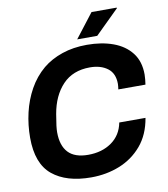

<svg xmlns="http://www.w3.org/2000/svg" viewBox="-94 -947 910 1038"><g transform="rotate(-10 361.0 -428.0)"><path d="M323 12Q187 12 110.5 -51Q34 -114 34 -256Q34 -326 49.5 -393Q65 -460 97.5 -518.5Q130 -577 180 -619Q225 -656 286.5 -677Q348 -698 423 -698Q504 -698 567 -675Q630 -652 666.5 -605Q703 -558 703 -486Q703 -473 701.5 -459Q700 -445 698 -431H549Q550 -438 551 -446Q552 -454 552 -461Q552 -519 514.5 -547Q477 -575 418 -575Q324 -575 268 -516Q212 -457 195 -358Q188 -317 185.5 -296Q183 -275 183 -260Q183 -187 218.5 -149Q254 -111 328 -111Q404 -111 457 -148.5Q510 -186 523 -254H667Q652 -164 602 -105Q552 -46 479.5 -17Q407 12 323 12ZM377 -736 479 -868H617L618 -865L487 -736Z"/></g></svg>

Font: Archivo VF Beta
Style: Italic
Weight: 400
Italic angle: -10°
Designer: Hector Gatti
Foundry: Omnibus-Type
Version: Version 1.002